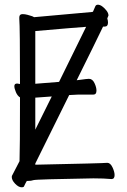

<svg xmlns="http://www.w3.org/2000/svg" viewBox="-20 -759 540 816"><path d="M130 -208Q160 -269 200 -349Q169 -347 130 -344ZM231 -411Q282 -515 346 -645Q301 -642 130 -627V-403Q189 -408 231 -411ZM94 10Q88 20 83 31Q82 37 72 37Q59 37 44.5 22Q30 7 30 -7Q30 -12 33 -16Q37 -23 63 -74Q65 -125 65 -345Q54 -352 47.5 -367.5Q41 -383 41 -393Q41 -404 53 -404L65 -402Q65 -643 62 -679V-685Q62 -699 76 -699Q86 -699 97 -696Q108 -693 117 -690L125 -686L370 -708Q373 -708 375 -709Q380 -720 385 -732Q388 -739 396 -739Q405 -739 415 -731.5Q425 -724 433 -713.5Q441 -703 441 -693L436 -681Q439 -671 439 -663Q439 -646 425 -646H418Q386 -579 306 -418Q317 -419 322 -420Q350 -424 358 -424Q373 -424 381.5 -406Q390 -388 390 -374Q390 -357 377 -357H313Q307 -357 274 -355Q213 -232 130 -64V-59Q418 -65 436 -67Q449 -67 458 -48Q467 -29 467 -15Q467 2 454 2Q422 -1 377 -1Q132 3 122.5 6.5Q113 10 98 10Z"/></svg>

Font: Moon Stars Kai HW
Style: Regular
Weight: 400
Designer: GuiWonder
Version: Version 1.101